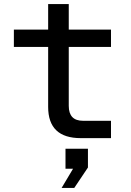

<svg xmlns="http://www.w3.org/2000/svg" viewBox="-20 -677 640 941"><path d="M376 0Q216 0 216 -153V-447H48V-532H216V-657H317V-532H524V-447H317V-158Q317 -85 387 -85H524V0ZM282 244 338 150H301V52H411V144L344 244Z"/></svg>

Font: Geist Mono Medium
Style: Regular
Weight: 500
Monospace: yes
Designer: Basement.studio, Andrés Briganti, Mateo Zaragoza
Foundry: Basement.studio, Vercel, Andrés Briganti, Guido Ferreyra, Mateo Zaragoza
Version: Version 1.500; ttfautohint (v1.8.4.7-5d5b)